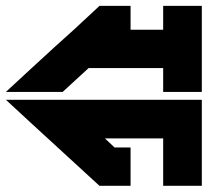

<svg xmlns="http://www.w3.org/2000/svg" viewBox="-46 -690 689 636"><g transform="rotate(90 298.0 -372.5)"><path d="M0 -697H285V-569H206V-322L285 -236V-48L211 -128L133 -213L88 -263L79 -273L0 -358V-461H79V-569H0ZM311 -697H439H596V-569H439V-376L469 -408V-461H596V-358L385 -128L311 -48V-236V-569Z"/></g></svg>

Font: Satisfactory Mid
Style: Regular
Weight: 400
Designer: Sadat Fauzi
Foundry: Intuisi Creative
Version: Version 001.000